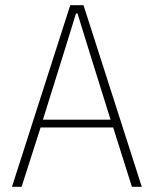

<svg xmlns="http://www.w3.org/2000/svg" viewBox="-20 -718 591 738"><path d="M487 0 415 -228H136L63 0H26L250 -698H301L525 0ZM320 -530 278 -666H272L230 -530L145 -258H405Z"/></svg>

Font: IBM Plex Sans Condensed ExtraLight
Style: Regular
Weight: 200
Width: 3
Designer: Mike Abbink, Paul van der Laan, Pieter van Rosmalen
Foundry: Bold Monday
Version: Version 1.3